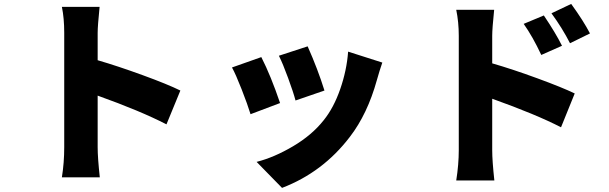

<svg xmlns="http://www.w3.org/2000/svg" viewBox="-20 -835 3040 959"><path d="M880.9 -382.8 811.5 -213.9Q680.7 -281.2 467.8 -357.4V-99.6Q467.8 -47.9 478.5 50.8H289.1Q300.8 -22.5 300.8 -99.6V-670.9Q300.8 -744.1 289.1 -800.8H477.5Q467.8 -705.1 467.8 -670.9V-534.2Q568.4 -504.9 692.9 -459.5Q817.4 -414.1 880.9 -382.8Z M1373 -556.6 1516.6 -603.5Q1567.4 -489.3 1600.6 -382.8L1456.1 -333Q1445.3 -374 1418.9 -445.8Q1392.6 -517.6 1373 -556.6ZM1718.8 -577.1 1889.6 -522.5Q1876 -483.4 1862.3 -434.6Q1815.4 -265.6 1727.5 -151.4Q1592.8 25.4 1388.7 103.5L1261.7 -26.4Q1349.6 -48.8 1443.8 -104.5Q1538.1 -160.2 1596.7 -234.4Q1646.5 -295.9 1679.2 -389.6Q1711.9 -483.4 1718.8 -577.1ZM1138.7 -498 1285.2 -549.8Q1333 -456.1 1378.9 -320.3L1231.4 -264.6Q1216.8 -312.5 1187 -388.7Q1157.2 -464.8 1138.7 -498Z M2926.8 -668 2827.1 -619.1Q2788.1 -695.3 2734.4 -768.6L2833 -815.4Q2894.5 -730.5 2926.8 -668ZM2787.1 -606.4 2683.6 -560.5Q2640.6 -652.3 2595.7 -715.8L2696.3 -757.8Q2754.9 -670.9 2787.1 -606.4ZM2438.5 -656.2V-518.6Q2540 -489.3 2664.1 -443.8Q2788.1 -398.4 2850.6 -368.2L2782.2 -199.2Q2657.2 -263.7 2438.5 -341.8V-85Q2438.5 -32.2 2449.2 66.4H2258.8Q2271.5 -13.7 2271.5 -85V-656.2Q2271.5 -724.6 2258.8 -786.1H2448.2Q2438.5 -691.4 2438.5 -656.2Z"/></svg>

Font: Gen Shin Gothic Monospace Heavy
Style: Bold
Weight: 800
Designer: [Source Han Sans]
Ryoko NISHIZUKA  (kana & ideographs); Paul D. Hunt (Latin, Greek & Cyrillic); Wenlong ZHANG  (bopomofo
Version: Version 1.002.20150607